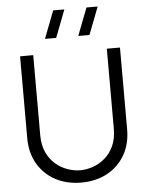

<svg xmlns="http://www.w3.org/2000/svg" viewBox="-63 -1010 828 1076"><g transform="rotate(-5 351.0 -472.5)"><path d="M351 15Q268.7 15 205.3 -19.1Q142 -53.2 106 -115Q70 -176.8 70 -260V-719.7L144 -720V-269.7Q144 -213.5 163 -172.7Q182 -131.8 212.8 -105.7Q243.5 -79.5 279.9 -66.9Q316.3 -54.3 351 -54.3Q386 -54.3 422.4 -67Q458.8 -79.7 489.5 -105.8Q520.2 -132 539.1 -172.8Q558 -213.7 558 -269.7V-720H632V-260Q632 -177.2 596 -115.3Q560 -53.5 496.7 -19.2Q433.3 15 351 15ZM404.8 -805H467.8L527.5 -960H464.5ZM217.5 -805H280.5L340.2 -960H277.2Z"/></g></svg>

Font: Manrope Variable Light
Style: Regular
Weight: 200
Designer: Mikhail Sharanda
Foundry: Mikhail Sharanda
Version: Version 4.505